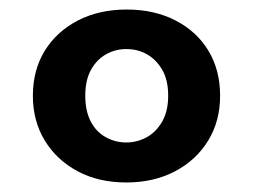

<svg xmlns="http://www.w3.org/2000/svg" viewBox="-20 -732 532 403"><path d="M245 -349Q187 -349 143 -372.5Q99 -396 74 -437Q49 -478 49 -531Q49 -585 74 -625.5Q99 -666 143.5 -689Q188 -712 246 -712Q304 -712 348.5 -689Q393 -666 417.5 -625.5Q442 -585 442 -531Q442 -478 417 -437Q392 -396 347.5 -372.5Q303 -349 245 -349ZM245 -433Q268 -433 288 -444Q308 -455 320.5 -477Q333 -499 333 -531Q333 -564 320.5 -585.5Q308 -607 288.5 -618Q269 -629 245 -629Q222 -629 202.5 -618Q183 -607 171 -585.5Q159 -564 159 -531Q159 -499 170.5 -477Q182 -455 202 -444Q222 -433 245 -433Z"/></svg>

Font: DM Sans 24pt ExtraBold
Style: Regular
Weight: 800
Designer: Colophon Foundry, Jonny Pinhorn
Foundry: Colophon Foundry
Version: Version 4.004;gftools[0.9.30]